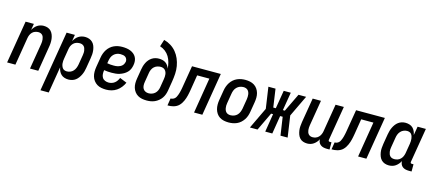

<svg xmlns="http://www.w3.org/2000/svg" viewBox="-62 -1390 5124 2261"><g transform="rotate(15 2500.0 -260.0)"><path d="M4 0 90 -520H191L178 -443Q188 -461 202 -477.5Q216 -494 233.5 -505.5Q251 -517 271 -522.5Q291 -528 310 -528Q337 -528 361 -519.5Q385 -511 401 -493Q417 -475 426 -451.5Q435 -428 438 -402.5Q441 -377 439.5 -351Q438 -325 433 -299L384 0H283L335 -313Q337 -327 338 -341.5Q339 -356 337 -370Q335 -384 331 -397Q327 -410 318 -420Q309 -430 296 -435Q283 -440 268 -440Q249 -440 229 -433Q209 -426 194.5 -411Q180 -396 172 -377Q164 -358 161 -339L105 0Z M468 215 590 -520H691L678 -441Q689 -460 703 -477Q717 -494 735 -505.5Q753 -517 773.5 -522.5Q794 -528 814 -528Q841 -528 865 -519.5Q889 -511 906.5 -493.5Q924 -476 933 -452.5Q942 -429 945.5 -403.5Q949 -378 947.5 -351.5Q946 -325 941 -299L921 -179Q918 -157 911.5 -135Q905 -113 895 -92Q885 -71 871 -52Q857 -33 838.5 -19Q820 -5 797 1.5Q774 8 752 8Q727 8 703.5 0.5Q680 -7 663 -23Q646 -39 636 -61Q626 -83 622 -107L569 215ZM710 -80Q731 -80 752 -88.5Q773 -97 788 -114Q803 -131 811 -151.5Q819 -172 823 -193L843 -313Q845 -328 846 -342.5Q847 -357 844.5 -371Q842 -385 837.5 -398Q833 -411 823 -421Q813 -431 800 -435.5Q787 -440 772 -440Q752 -440 732 -433.5Q712 -427 696.5 -412Q681 -397 672.5 -378Q664 -359 661 -339L641 -219Q638 -204 637 -188Q636 -172 637.5 -157Q639 -142 644 -128Q649 -114 657.5 -102.5Q666 -91 680 -85.5Q694 -80 710 -80Z M1212 8Q1182 8 1153 2.5Q1124 -3 1100.5 -17.5Q1077 -32 1060 -54.5Q1043 -77 1035 -104.5Q1027 -132 1027 -161.5Q1027 -191 1032 -221L1052 -341Q1056 -366 1065 -391Q1074 -416 1088.5 -438.5Q1103 -461 1123.5 -479Q1144 -497 1168.5 -508Q1193 -519 1218 -523.5Q1243 -528 1268 -528Q1294 -528 1319 -524.5Q1344 -521 1367 -512Q1390 -503 1408.5 -488Q1427 -473 1438.5 -452Q1450 -431 1452.5 -405.5Q1455 -380 1450 -354Q1446 -330 1436 -306.5Q1426 -283 1407.5 -264.5Q1389 -246 1366.5 -233.5Q1344 -221 1320.5 -213.5Q1297 -206 1272.5 -203.5Q1248 -201 1224 -201Q1201 -201 1177.5 -202.5Q1154 -204 1131 -208V-207Q1127 -183 1128.5 -159.5Q1130 -136 1141.5 -117Q1153 -98 1174.5 -89Q1196 -80 1220 -80Q1238 -80 1257 -86Q1276 -92 1291.5 -104Q1307 -116 1318.5 -133Q1330 -150 1337 -168L1423 -133Q1410 -103 1388 -75Q1366 -47 1337.5 -28Q1309 -9 1276.5 -0.5Q1244 8 1212 8ZM1225 -289Q1238 -289 1251 -290Q1264 -291 1277 -294.5Q1290 -298 1302.5 -304Q1315 -310 1325.5 -319.5Q1336 -329 1342.5 -342Q1349 -355 1352 -368Q1354 -384 1348.5 -399.5Q1343 -415 1330.5 -424.5Q1318 -434 1302 -437Q1286 -440 1269 -440Q1247 -440 1225.5 -432Q1204 -424 1187.5 -407.5Q1171 -391 1162.5 -369.5Q1154 -348 1151 -327L1146 -296Q1165 -292 1185 -290.5Q1205 -289 1225 -289Z M1706 8Q1676 8 1648.5 2.5Q1621 -3 1598 -16.5Q1575 -30 1558.5 -52Q1542 -74 1534 -100Q1526 -126 1526 -155Q1526 -184 1531 -213L1550 -328Q1553 -349 1559.5 -370.5Q1566 -392 1576 -412.5Q1586 -433 1601 -451Q1616 -469 1636 -482Q1656 -495 1677.5 -500.5Q1699 -506 1721 -506Q1743 -506 1764.5 -501Q1786 -496 1803 -484Q1820 -472 1831.5 -455Q1843 -438 1850 -418Q1847 -456 1837.5 -493Q1828 -530 1809 -561.5Q1790 -593 1760.5 -616Q1731 -639 1695 -650L1722 -735Q1767 -723 1805.5 -699Q1844 -675 1872.5 -640.5Q1901 -606 1919 -564Q1937 -522 1945 -476Q1953 -430 1950 -381.5Q1947 -333 1939 -285L1920 -170Q1916 -146 1907.5 -122Q1899 -98 1884 -76.5Q1869 -55 1848 -38Q1827 -21 1803.5 -10.5Q1780 0 1755 4Q1730 8 1706 8ZM1706 -80Q1726 -80 1747 -87Q1768 -94 1784 -109Q1800 -124 1809 -144Q1818 -164 1821 -184L1838 -287Q1841 -303 1841.5 -318Q1842 -333 1840.5 -347.5Q1839 -362 1833 -375.5Q1827 -389 1817 -399Q1807 -409 1793 -413.5Q1779 -418 1764 -418Q1744 -418 1723 -411Q1702 -404 1686 -389Q1670 -374 1661 -354Q1652 -334 1649 -314L1630 -199Q1626 -177 1627 -155.5Q1628 -134 1637.5 -116.5Q1647 -99 1665.5 -89.5Q1684 -80 1706 -80Z M1959 0 1973 -88Q1986 -88 1999 -92.5Q2012 -97 2022.5 -106.5Q2033 -116 2039 -128.5Q2045 -141 2050 -153.5Q2055 -166 2058.5 -179Q2062 -192 2065 -205Q2068 -218 2070.5 -230.5Q2073 -243 2075 -256L2119 -520H2470L2384 0H2283L2354 -432H2205L2175 -247Q2172 -229 2168.5 -211.5Q2165 -194 2161 -176.5Q2157 -159 2151 -141.5Q2145 -124 2137.5 -107Q2130 -90 2119.5 -74Q2109 -58 2095.5 -44.5Q2082 -31 2065 -22Q2048 -13 2030 -8Q2012 -3 1994.5 -1.5Q1977 0 1959 0Z M2705 8Q2675 8 2647 2Q2619 -4 2596 -18.5Q2573 -33 2557.5 -56Q2542 -79 2534.5 -106Q2527 -133 2527 -162.5Q2527 -192 2532 -221L2552 -341Q2556 -366 2565 -391Q2574 -416 2588.5 -438.5Q2603 -461 2623.5 -479Q2644 -497 2668.5 -508Q2693 -519 2718 -523.5Q2743 -528 2768 -528Q2798 -528 2826 -522Q2854 -516 2877 -501.5Q2900 -487 2916 -464Q2932 -441 2939.5 -414Q2947 -387 2946.5 -357.5Q2946 -328 2941 -299L2921 -179Q2917 -154 2908.5 -129Q2900 -104 2885 -81.5Q2870 -59 2850 -41Q2830 -23 2805.5 -12Q2781 -1 2755.5 3.5Q2730 8 2705 8ZM2705 -80Q2727 -80 2748.5 -88Q2770 -96 2786 -112.5Q2802 -129 2810.5 -150.5Q2819 -172 2823 -193L2843 -313Q2845 -328 2845.5 -343Q2846 -358 2844 -372Q2842 -386 2836.5 -399Q2831 -412 2821 -421.5Q2811 -431 2797.5 -435.5Q2784 -440 2769 -440Q2747 -440 2725.5 -432Q2704 -424 2687.5 -407.5Q2671 -391 2662.5 -369.5Q2654 -348 2651 -327L2631 -207Q2628 -192 2628 -177Q2628 -162 2630 -148Q2632 -134 2637.5 -121Q2643 -108 2652.5 -98.5Q2662 -89 2676 -84.5Q2690 -80 2705 -80Z M2964 0 3088 -260 3050 -520H3137L3169 -298H3200L3237 -520H3323L3286 -298H3310L3417 -520H3510L3386 -260L3424 0H3337L3304 -222H3273L3237 0H3151L3187 -222H3163L3057 0Z M3663 8Q3636 8 3612 -0.5Q3588 -9 3572 -27Q3556 -45 3547.5 -68.5Q3539 -92 3535.5 -117.5Q3532 -143 3534 -169Q3536 -195 3540 -221L3590 -520H3691L3639 -207Q3637 -193 3636 -178.5Q3635 -164 3636.5 -150Q3638 -136 3642.5 -123Q3647 -110 3656 -100Q3665 -90 3678 -85Q3691 -80 3706 -80Q3725 -80 3744.5 -87Q3764 -94 3778.5 -109Q3793 -124 3801.5 -143Q3810 -162 3813 -181L3869 -520H3970L3900 -100Q3900 -96 3900 -92Q3900 -88 3902.5 -85Q3905 -82 3909 -81Q3913 -80 3918 -80H3937V8H3903Q3882 8 3862.5 3.5Q3843 -1 3828 -12Q3813 -23 3804 -41Q3795 -59 3797 -80Q3787 -61 3773 -44.5Q3759 -28 3741 -15.5Q3723 -3 3703 2.5Q3683 8 3663 8Z M3959 0 3973 -88Q3986 -88 3999 -92.5Q4012 -97 4022.5 -106.5Q4033 -116 4039 -128.5Q4045 -141 4050 -153.5Q4055 -166 4058.5 -179Q4062 -192 4065 -205Q4068 -218 4070.5 -230.5Q4073 -243 4075 -256L4119 -520H4470L4384 0H4283L4354 -432H4205L4175 -247Q4172 -229 4168.5 -211.5Q4165 -194 4161 -176.5Q4157 -159 4151 -141.5Q4145 -124 4137.5 -107Q4130 -90 4119.5 -74Q4109 -58 4095.5 -44.5Q4082 -31 4065 -22Q4048 -13 4030 -8Q4012 -3 3994.5 -1.5Q3977 0 3959 0Z M4659 8Q4632 8 4608 -0.5Q4584 -9 4567 -26.5Q4550 -44 4541 -67.5Q4532 -91 4528 -116.5Q4524 -142 4526 -168.5Q4528 -195 4532 -221L4552 -341Q4556 -363 4562 -385Q4568 -407 4578 -428Q4588 -449 4602 -468Q4616 -487 4635 -501Q4654 -515 4676.5 -521.5Q4699 -528 4721 -528Q4746 -528 4770 -520.5Q4794 -513 4810.5 -497Q4827 -481 4837 -459Q4847 -437 4851 -413L4869 -520H4970L4900 -100Q4900 -96 4900 -92Q4900 -88 4902.5 -85Q4905 -82 4909 -81Q4913 -80 4918 -80H4937V8H4903Q4882 8 4862.5 3.5Q4843 -1 4827.5 -12.5Q4812 -24 4804 -42Q4796 -60 4796 -81Q4786 -62 4771.5 -45Q4757 -28 4739 -15.5Q4721 -3 4700 2.5Q4679 8 4659 8ZM4702 -80Q4722 -80 4741.5 -86.5Q4761 -93 4776.5 -108Q4792 -123 4800.5 -142Q4809 -161 4813 -181L4833 -301Q4835 -316 4836 -332Q4837 -348 4835.5 -363Q4834 -378 4829.5 -392Q4825 -406 4816.5 -417.5Q4808 -429 4794 -434.5Q4780 -440 4764 -440Q4743 -440 4722 -431.5Q4701 -423 4685.5 -406Q4670 -389 4662 -368.5Q4654 -348 4651 -327L4631 -207Q4628 -192 4627.5 -177.5Q4627 -163 4629 -149Q4631 -135 4636 -122Q4641 -109 4650.5 -99Q4660 -89 4673.5 -84.5Q4687 -80 4702 -80Z"/></g></svg>

Font: Iosevka Semibold
Style: Italic
Weight: 600
Italic angle: -9°
Monospace: yes
Designer: Belleve Invis
Foundry: Belleve Invis
Version: Version 32.5.0; ttfautohint (v1.8.4)